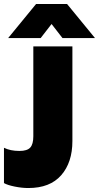

<svg xmlns="http://www.w3.org/2000/svg" viewBox="-20 -933 499 968"><path d="M162 -913H318L459 -741H295L240 -812L185 -741H21ZM0 -10V-188Q32 -172 78 -172Q117 -172 132.5 -189Q148 -206 148 -246V-699H345V-222Q345 -114 288.5 -49.5Q232 15 123 15Q90 15 53.5 7.5Q17 0 0 -10Z"/></svg>

Font: Readiness ExtraBold
Style: Regular
Weight: 800
Designer: Katatrad Team
Foundry: CadsonDemak
Version: Version 1.00;January 16, 2020;FontCreator 12.0.0.2550 64-bit